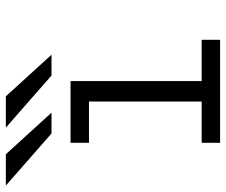

<svg xmlns="http://www.w3.org/2000/svg" viewBox="-78 -694 772 656"><g transform="rotate(-90 308.0 -366.0)"><path d="M289 -20V-511H359V-20ZM148 0V-63H500V0ZM148 -448V-511H324V-448ZM378 -576 200 -732H307L449 -576ZM180 -576 2 -732H109L251 -576Z"/></g></svg>

Font: Overpass Mono Light Light
Style: Regular
Weight: 300
Monospace: yes
Version: Version 4.000